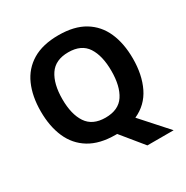

<svg xmlns="http://www.w3.org/2000/svg" viewBox="-198 -891 1191 1228"><g transform="rotate(-30 398.0 -277.5)"><path d="M737.8 -357.9Q737.8 -238.3 695.1 -150.4Q652.3 -62.5 562 -22L733.9 169.9H540L409.2 9.8H397.9Q281.7 9.8 206.3 -36.1Q130.9 -82 94.5 -165Q58.1 -248 58.1 -358.9Q58.1 -469.7 94.5 -552Q130.9 -634.3 206.5 -679.7Q282.2 -725.1 398.9 -725.1Q515.1 -725.1 590.1 -679.7Q665 -634.3 701.4 -551.8Q737.8 -469.2 737.8 -357.9ZM216.8 -357.9Q216.8 -245.6 259.8 -181.4Q302.7 -117.2 397.9 -117.2Q494.6 -117.2 536.9 -181.4Q579.1 -245.6 579.1 -357.9Q579.1 -470.2 537.1 -534.7Q495.1 -599.1 398.9 -599.1Q303.2 -599.1 260 -534.7Q216.8 -470.2 216.8 -357.9Z"/></g></svg>

Font: Open Sans
Style: Bold
Weight: 700
Designer: Monotype Design Team
Foundry: Monotype Imaging Inc.
Version: Version 3.000; ttfautohint (v1.8.4)